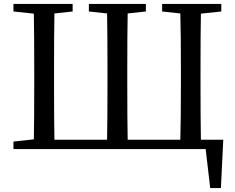

<svg xmlns="http://www.w3.org/2000/svg" viewBox="-20 -753 1188 970"><path d="M1042 197 1019 0H48V-38L151 -49Q153 -146 153 -339V-393Q153 -589 151 -684L48 -695V-733H347V-695L255 -685Q253 -588 253 -393V-339Q253 -143 255 -47H521Q523 -143 523 -343V-392Q523 -588 521 -685L429 -695V-733H717V-695L625 -685Q623 -589 623 -392V-343Q623 -145 625 -47H891Q894 -145 894 -343V-392Q894 -589 891 -685L799 -695V-733H1098V-695L995 -684Q993 -588 993 -392V-343Q993 -143 995 -47H1014V-48L1015 -47H1108L1096 197Z"/></svg>

Font: GenRyuMin TW M
Style: Regular
Weight: 500
Version: Version 1.501;PS 1;hotconv 16.6.51;makeotf.lib2.5.65220